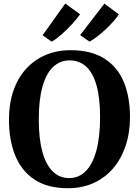

<svg xmlns="http://www.w3.org/2000/svg" viewBox="-20 -1030 768 1062"><path d="M359 11Q245 12 172 -36Q99 -84 64.2 -169.8Q29.5 -255.5 29.5 -368Q29.5 -455.5 53.5 -526.2Q77.5 -597 122.8 -647.5Q168 -698 231 -725.2Q294 -752.5 371.5 -752.5Q484.5 -752 557 -706.2Q629.5 -660.5 664.2 -577.8Q699 -495 699 -382.5Q699 -295.5 674.8 -223.2Q650.5 -151 605.8 -98.8Q561 -46.5 498.5 -18Q436 10.5 359 11ZM363 -45Q415.5 -45 453.8 -83Q492 -121 512.8 -196.2Q533.5 -271.5 533.5 -382Q533.5 -487.5 514 -557.2Q494.5 -627 456.8 -661.5Q419 -696 365 -696Q312.5 -696 274.2 -660.2Q236 -624.5 215.2 -551.8Q194.5 -479 194.5 -368.5Q194.5 -263 214.2 -191Q234 -119 271.5 -82Q309 -45 363 -45ZM474.5 -800 423.5 -836 557.5 -1010 637.5 -950.5Q625.5 -932 605.8 -910Q586 -888 562.8 -866.2Q539.5 -844.5 516.8 -827Q494 -809.5 475.5 -800ZM265.5 -800 215.5 -835 341 -1010.5 423 -951Q406.5 -927 378.8 -896.8Q351 -866.5 321 -840Q291 -813.5 266.5 -800Z"/></svg>

Font: Merriweather 36pt
Style: Bold
Weight: 700
Designer: Eben Sorkin
Foundry: Eben Sorkin
Version: Version 2.100